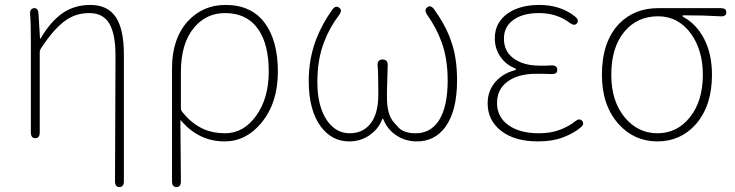

<svg xmlns="http://www.w3.org/2000/svg" viewBox="-20 -560 2977 778"><path d="M464 198Q446 198 446 174L448 -334Q448 -422 423 -464.5Q398 -507 342 -507Q286 -507 244 -476Q198 -443 146 -364Q141 -356 141 -347V-24Q141 0 123 0Q105 0 105 -24V-396Q105 -474 102 -501Q100 -525 118 -527Q135 -528 136 -504L142 -406Q142 -401 145 -405Q187 -476 237 -509Q284 -540 346 -540Q416 -540 449 -491Q482 -442 482 -339V174Q482 198 464 198Z M695 198Q677 198 677 174V-283Q677 -404 742 -475Q803 -540 894 -540Q998 -540 1052 -468Q1106 -396 1106 -269.5Q1106 -143 1039 -62Q977 13 890 13Q786 13 714 -71Q711 -75 711 -70L713 174Q713 198 695 198ZM892 -20Q967 -20 1018 -91Q1069 -162 1069 -270Q1069 -378 1028 -439Q982 -507 892 -507Q817 -507 768 -450Q713 -386 713 -268V-122Q713 -113 719 -106Q756 -59 805 -37Q843 -20 892 -20Z M1395 13Q1325 13 1280 -47Q1231 -113 1231 -232Q1231 -323 1262 -403Q1287 -466 1326 -520Q1340 -540 1354 -529Q1369 -519 1354 -499Q1315 -448 1293 -389Q1266 -319 1266 -228Q1266 -129 1305 -72Q1341 -20 1397 -20Q1446 -20 1476 -53Q1513 -93 1513 -177Q1513 -267 1510 -294Q1508 -318 1530 -319Q1552 -319 1551 -295L1548 -189Q1548 -177 1548 -165Q1548 -93 1578 -62Q1586 -53 1594 -44Q1616 -20 1665 -20Q1724 -20 1758 -71Q1794 -127 1794 -234Q1794 -323 1769 -390Q1749 -446 1711 -500Q1697 -520 1712 -531Q1726 -541 1740 -521Q1780 -465 1800 -415Q1804 -404 1808 -393Q1832 -328 1832 -234Q1832 -111 1785 -46Q1742 13 1669 13Q1624 13 1587.5 -10.5Q1551 -34 1535 -73Q1533 -79 1531 -79Q1529 -79 1527 -73Q1512 -35 1474 -10Q1439 13 1395 13Z M2160 13Q2066 13 2011 -29.5Q1956 -72 1956 -141Q1956 -196 1992 -233Q2022 -264 2065 -275Q2071 -277 2071 -279.5Q2071 -282 2065 -284Q2030 -298 2007.5 -330.5Q1985 -363 1985 -405Q1985 -469 2038 -506Q2087 -540 2166 -540Q2250 -540 2309 -494Q2328 -479 2318 -466Q2308 -453 2289 -467Q2237 -507 2164 -507Q2102 -507 2064 -482Q2022 -454 2022 -403.5Q2022 -353 2059 -325Q2099 -294 2167 -294Q2179 -294 2191 -294L2214 -295Q2238 -296 2238 -277Q2239 -259 2214 -260L2175 -261Q2163 -261 2151 -261Q2081 -261 2037.5 -230Q1994 -199 1994 -142.5Q1994 -86 2040 -53Q2086 -20 2164 -20Q2213 -20 2250 -34.5Q2287 -49 2310 -68Q2328 -83 2339 -70Q2350 -57 2331 -42Q2303 -19 2260.5 -3Q2218 13 2160 13Z M2487 -57Q2419 -132 2419 -257Q2419 -390 2488 -463Q2550 -527 2647 -527H2900Q2924 -527 2923 -510Q2923 -492 2899 -494Q2833 -498 2750 -498Q2745 -498 2745 -496Q2745 -494 2751 -490Q2802 -462 2833 -403Q2865 -341 2865 -257Q2865 -132 2800 -57Q2738 13 2644 13Q2550 13 2487 -57ZM2828 -257Q2828 -355 2781 -422Q2729 -494 2646.5 -494Q2564 -494 2512 -434Q2457 -370 2457 -257Q2457 -151 2510.5 -85.5Q2564 -20 2644 -20Q2724 -20 2776 -85.5Q2828 -151 2828 -257Z"/></svg>

Font: Resource Han Rounded JP ExtraLight
Style: Regular
Weight: 250
Designer: Cyano Hao (round all glyphs); Ryoko NISHIZUKA 西塚涼子 (kana, bopomofo & ideographs); Paul D. Hunt (Latin, Greek & Cyrillic)
Foundry: Cyano Hao
Version: 0.990